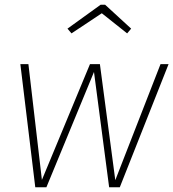

<svg xmlns="http://www.w3.org/2000/svg" viewBox="-20 -791 732 811"><path d="M282 -650 265 -670 405 -771H424L534 -670L517 -650L410 -735ZM692 -520 486 0H441L377 -487L176 0H129L66 -520H100L157 -31L360 -520H402L467 -30L658 -520Z"/></svg>

Font: Fira Sans UltraLight
Style: Italic
Weight: 200
Italic angle: -8°
Designer: Carrois Corporate & Edenspiekermann AG
Foundry: Carrois Corporate GbR & Edenspiekermann AG
Version: Version 4.203;PS 004.203;hotconv 1.0.88;makeotf.lib2.5.64775